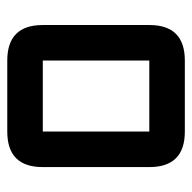

<svg xmlns="http://www.w3.org/2000/svg" viewBox="-20 -508 528 528"><g transform="rotate(90 244.0 -244.0)"><path d="M341.8 0H146.5Q48.8 0 48.8 -97.7V-390.6Q48.8 -488.3 146.5 -488.3H341.8Q439.5 -488.3 439.5 -390.6V-97.7Q439.5 0 341.8 0ZM341.8 -97.7V-390.6H146.5V-97.7Z"/></g></svg>

Font: BabelStone Runic Long Branch
Style: Regular
Weight: 400
Designer: Andrew West
Foundry: BabelStone
Version: Version 3.002 March 14, 2022